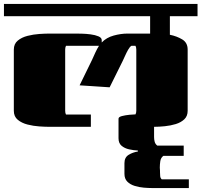

<svg xmlns="http://www.w3.org/2000/svg" viewBox="-20 -661 1020 972"><path d="M0 -579V-641H980V-579H840V-485Q875 -478 902.5 -461.5Q930 -445 930 -410V-100Q930 -73 913 -57Q896 -41 870 -33Q844 -25 814.5 -22Q785 -19 760 -19V33Q760 45 763 56.5Q766 68 776 76H910V128H807Q794 138 791.5 155Q789 172 789 188L790 203V211Q790 221 791 231Q792 241 799 247H936V291H750Q732 291 708 289Q684 287 661.5 280Q639 273 624.5 258.5Q610 244 610 219V165Q610 136 631 123Q652 110 678 106V101Q656 100 633.5 95Q611 90 595.5 77Q580 64 580 39V-60Q580 -69 597.5 -73.5Q615 -78 636 -80Q657 -82 666 -82Q670 -90 670 -100V-410Q670 -421 666 -429H645Q637 -424 628.5 -409Q620 -394 613 -378Q606 -362 601 -352L535 -219L383 -229L446 -358Q454 -376 462.5 -394.5Q471 -413 481 -429H314Q310 -421 310 -410V-100Q310 -89 314 -81H440V-19H230Q209 -19 179 -21Q149 -23 119.5 -30.5Q90 -38 70 -54.5Q50 -71 50 -100V-410Q50 -439 70 -455.5Q90 -472 119.5 -479.5Q149 -487 179 -489Q209 -491 230 -491H365Q374 -491 395 -490.5Q416 -490 439 -487Q462 -484 478.5 -477Q495 -470 495 -458V-446Q519 -471 555.5 -481Q592 -491 625 -491H740V-579Z"/></svg>

Font: Gajraj One
Style: Regular
Weight: 400
Designer: Saurabh Sharma
Foundry: Saurabh Sharma
Version: Version 1.000